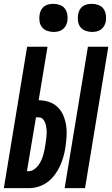

<svg xmlns="http://www.w3.org/2000/svg" viewBox="-37 -978 583 998"><path d="M299 0 420 -735H526L405 0ZM-17 0 104 -735H210L164 -457Q192 -457 218.5 -448Q245 -439 263.5 -420.5Q282 -402 292.5 -377Q303 -352 307 -324.5Q311 -297 309 -268.5Q307 -240 303 -211Q299 -186 292 -161.5Q285 -137 274 -113.5Q263 -90 246.5 -68Q230 -46 208.5 -30.5Q187 -15 162 -7.5Q137 0 112 0ZM103 -88H111Q125 -88 138.5 -96.5Q152 -105 161 -117Q170 -129 176.5 -142.5Q183 -156 187 -170Q191 -184 194 -198Q197 -212 199 -226Q201 -240 203 -254Q205 -268 205.5 -282Q206 -296 204.5 -309.5Q203 -323 199 -336Q195 -349 186.5 -358.5Q178 -368 164 -368H150ZM441 -812Q424 -812 407.5 -818Q391 -824 381 -837Q371 -850 368.5 -867.5Q366 -885 369 -903Q371 -915 377 -926.5Q383 -938 393.5 -945.5Q404 -953 416.5 -955.5Q429 -958 441 -958Q458 -958 474.5 -952Q491 -946 500.5 -933Q510 -920 513 -902.5Q516 -885 513 -867Q511 -855 504.5 -843.5Q498 -832 487.5 -824.5Q477 -817 465 -814.5Q453 -812 441 -812ZM241 -812Q224 -812 207.5 -818Q191 -824 181 -837Q171 -850 168.5 -867.5Q166 -885 169 -903Q171 -915 177 -926.5Q183 -938 193.5 -945.5Q204 -953 216.5 -955.5Q229 -958 241 -958Q258 -958 274.5 -952Q291 -946 300.5 -933Q310 -920 313 -902.5Q316 -885 313 -867Q311 -855 304.5 -843.5Q298 -832 287.5 -824.5Q277 -817 265 -814.5Q253 -812 241 -812Z"/></svg>

Font: Iosevka Term Curly XBd Obl
Style: Regular
Weight: 800
Italic angle: -9°
Designer: Belleve Invis
Foundry: Belleve Invis
Version: Version 32.3.0